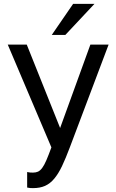

<svg xmlns="http://www.w3.org/2000/svg" viewBox="-20 -760 600 990"><path d="M150 210Q142 210 135 209.5Q128 209 120 207V127Q128 129 135 129.5Q142 130 150 130Q165 130 176 125Q187 120 197.5 106Q208 92 219 66.5Q230 41 245 0L20 -530H118L290 -100L446 -530H540L340 0Q319 56 300 96Q281 136 259.5 161.5Q238 187 212 198.5Q186 210 150 210ZM247 -580 357 -740H467L317 -580Z"/></svg>

Font: Golos Text VF
Style: Regular
Weight: 400
Designer: A.Korolkova, Vitaly Kuzmin
Foundry: ParaType Ltd
Version: Version 2.003